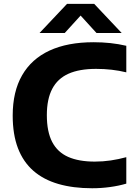

<svg xmlns="http://www.w3.org/2000/svg" viewBox="-20 -969 705 998"><path d="M459 9.5Q360 9.5 283.2 -12.8Q206.5 -35 153.5 -81.2Q100.5 -127.5 73.2 -199Q46 -270.5 46 -368.5Q46 -492.5 94.8 -577.5Q143.5 -662.5 237.2 -706Q331 -749.5 466.5 -749.5Q512 -749.5 554 -745Q596 -740.5 636.5 -731V-593Q599.5 -602 560.5 -606.5Q521.5 -611 479.5 -611Q392.5 -611 336 -585.8Q279.5 -560.5 251.5 -507.2Q223.5 -454 223.5 -370.5Q223.5 -284.5 251.2 -231.2Q279 -178 334.2 -153.5Q389.5 -129 472.5 -129Q515 -129 555.5 -135Q596 -141 636.5 -152V-14.5Q597.5 -3 552 3.2Q506.5 9.5 459 9.5ZM185.5 -797.5 328.5 -949H469.5L612.5 -797.5H481.5L385 -903.5H413L316.5 -797.5Z"/></svg>

Font: Encode Sans SemiExpanded
Style: Bold
Weight: 700
Width: 6
Designer: Multiple Designers
Foundry: Impallari Type
Version: Version 3.002